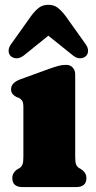

<svg xmlns="http://www.w3.org/2000/svg" viewBox="-20 -760 388 780"><path d="M285.5 -458V-123.5Q285.5 -101 289 -92.2Q292.5 -83.5 299.5 -78.5L308 -73.5Q331 -59.5 331 -36.5Q331 0 289 0H71.5Q30 0 30 -36.5Q30 -59.5 52.5 -73.5L61.5 -78.5Q68 -83.5 71.5 -92.2Q75 -101 75 -123.5V-324.5Q75 -343.5 70 -350.8Q65 -358 56.5 -362.5L47.5 -365.5Q37 -371 31 -378.2Q25 -385.5 25 -398Q25 -423 60.5 -437L180 -480.5Q203 -488.5 217.5 -492.5Q232 -496.5 249 -496.5Q265.5 -496.5 275.5 -485.5Q285.5 -474.5 285.5 -458ZM329.5 -532.5Q320.2 -523.5 305.4 -523.2Q290.6 -523 275.4 -535.5L176.4 -615L77.9 -535.5Q62.1 -523 47.3 -523.2Q32.5 -523.5 23.3 -532.5Q15.4 -540 15 -553.5Q14.5 -567 27 -583.5L107.5 -696.5Q123.2 -717.5 138.7 -729Q154.2 -740.5 176.4 -740.5Q198.6 -740.5 213.8 -729Q229.1 -717.5 245.3 -696.5L325.8 -583.5Q338.3 -567 337.8 -553.5Q337.3 -540 329.5 -532.5Z"/></svg>

Font: Fraunces 9pt Soft Black
Style: Regular
Weight: 900
Version: Version 1.000;[b76b70a41]